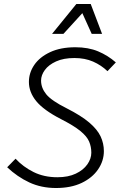

<svg xmlns="http://www.w3.org/2000/svg" viewBox="-20 -935 623 963"><path d="M16 -96 58 -139Q96 -98 148.5 -72Q201 -46 268 -46Q322 -46 360 -64Q398 -82 418 -110.5Q438 -139 438 -169Q438 -199 427 -225Q416 -251 383 -278Q350 -305 285 -338Q198 -383 161.5 -428Q125 -473 125 -524Q125 -570 152 -609.5Q179 -649 231.5 -673.5Q284 -698 358 -698Q423 -698 472 -677.5Q521 -657 561 -622L519 -578Q488 -608 447 -626Q406 -644 353 -644Q299 -644 261.5 -627Q224 -610 205 -584Q186 -558 186 -531Q186 -494 212 -462Q238 -430 314 -392Q387 -355 427.5 -320.5Q468 -286 484.5 -251Q501 -216 501 -177Q501 -128 472 -85.5Q443 -43 389.5 -17.5Q336 8 261 8Q187 8 127 -20Q67 -48 16 -96ZM241 -765 363 -915H435L492 -765H440L393 -869L298 -765Z"/></svg>

Font: Radio Canada Light
Style: Italic
Weight: 300
Italic angle: -12°
Designer: Charles Daoud, Etienne Aubert Bonn, Alexandre Saumier Demers, Jacques Le Bailly
Foundry: Radio-Canada
Version: Version 2.104; ttfautohint (v1.8.4.7-5d5b);gftools[0.9.28.de